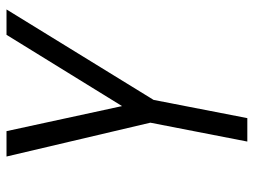

<svg xmlns="http://www.w3.org/2000/svg" viewBox="-115 -455 780 590"><g transform="rotate(-90 275.0 -160.0)"><path d="M135 210 193 -88 89 -530H167L244 -175L463 -530H541L263 -78L207 210Z"/></g></svg>

Font: Lode
Style: Italic
Weight: 400
Italic angle: -11°
Monospace: yes
Designer: Belleve Invis
Foundry: Belleve Invis
Version: Version 29.2.0; ttfautohint (v1.8.3)